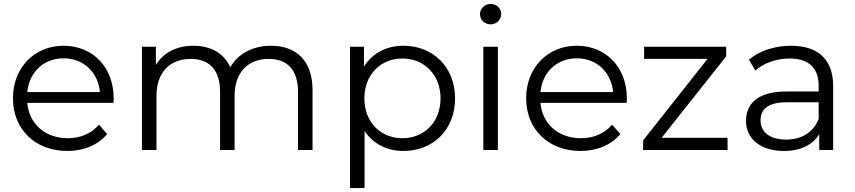

<svg xmlns="http://www.w3.org/2000/svg" viewBox="-20 -764 4357 978"><path d="M119 -295C129 -397 203 -467 304 -467C405 -467 480 -396 489 -295ZM323 5C406 5 479 -25 526 -81L484 -129C445 -83 389 -60 325 -60C210 -60 128 -133 119 -240H558C559 -248 559 -257 559 -263C559 -422 452 -531 304 -531C155 -531 46 -419 46 -263C46 -107 158 5 323 5Z M1360 -531C1266 -531 1190 -488 1153 -421C1121 -494 1052 -531 965 -531C879 -531 811 -495 774 -433V-526H703V0H777V-276C777 -395 845 -464 951 -464C1046 -464 1101 -408 1101 -297V0H1175V-276C1175 -395 1243 -464 1349 -464C1443 -464 1498 -408 1498 -297V0H1572V-305C1572 -456 1488 -531 1360 -531Z M2030 -60C1919 -60 1836 -141 1836 -263C1836 -384 1919 -466 2030 -466C2140 -466 2224 -384 2224 -263C2224 -141 2140 -60 2030 -60ZM1837 -97C1881 -30 1953 5 2035 5C2186 5 2298 -103 2298 -263C2298 -422 2186 -531 2035 -531C1950 -531 1877 -494 1834 -425V-526H1763V194H1837Z M2516 0V-526H2442V0ZM2479 -640C2510 -640 2533 -664 2533 -693C2533 -722 2509 -744 2479 -744C2449 -744 2425 -720 2425 -692C2425 -663 2449 -640 2479 -640Z M2733 -295C2743 -397 2817 -467 2918 -467C3019 -467 3094 -396 3103 -295ZM2937 5C3020 5 3093 -25 3140 -81L3098 -129C3059 -83 3003 -60 2939 -60C2824 -60 2742 -133 2733 -240H3172C3173 -248 3173 -257 3173 -263C3173 -422 3066 -531 2918 -531C2769 -531 2660 -419 2660 -263C2660 -107 2772 5 2937 5Z M3686 -62H3350L3679 -477V-526H3261V-464H3584L3256 -49V0H3686Z M4150 -158C4123 -90 4064 -53 3984 -53C3902 -53 3854 -91 3854 -151C3854 -203 3886 -243 3987 -243H4150ZM3973 5C4059 5 4121 -27 4153 -81V0H4224V-325C4224 -462 4146 -531 4009 -531C3926 -531 3848 -505 3795 -460L3827 -405C3870 -442 3934 -466 4002 -466C4100 -466 4150 -417 4150 -328V-298H3985C3833 -298 3780 -230 3780 -148C3780 -57 3854 5 3973 5Z"/></svg>

Font: Montserrat-Alt1
Style: Regular
Weight: 400
Designer: Differentunic
Foundry: Differentunic
Version: Version 7.222